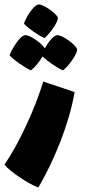

<svg xmlns="http://www.w3.org/2000/svg" viewBox="-65 -581 378 857"><path d="M133 -411C152 -424 196 -482 193 -502C189 -520 126 -564 107 -561C83 -558 47 -496 42 -475C59 -456 109 -421 133 -411ZM73 -267C86 -276 111 -304 125 -329C146 -308 193 -276 216 -267C236 -280 282 -340 279 -361C275 -381 209 -428 189 -424C172 -421 149 -391 135 -365C125 -386 65 -428 46 -424C22 -420 -16 -356 -22 -334C-4 -313 49 -277 73 -267ZM49 -15C21 45 -11 104 -45 154C-31 171 -5 192 24 211C52 230 82 247 106 256C113 245 162 161 206 47C231 -18 255 -93 268 -170L128 -217C110 -158 83 -86 49 -15Z"/></svg>

Font: FilmFarsi_V5 Display
Style: Regular
Weight: 400
Designer: Borna Izadpanah
Foundry: Borna Izadpanah
Version: Version 1.000;PS 001.000;hotconv 1.0.88;makeotf.lib2.5.64775